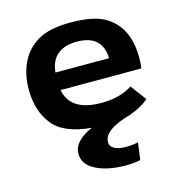

<svg xmlns="http://www.w3.org/2000/svg" viewBox="-116 -653 953 1010"><g transform="rotate(-15 360.5 -148.0)"><path d="M55 -265Q55 -345 85.5 -409.5Q116 -474 179 -511.5Q242 -549 360 -549Q478 -548 538 -516Q660 -450 660 -276Q660 -243 656 -219H216Q238 -98 408 -98Q508 -98 576 -142L640 -56Q594 -18 540 -1V0Q386 42 386 110Q386 134 409 146.5Q432 159 470 159Q508 159 538 152L526 245Q492 253 447 253Q348 253 284 220.5Q220 188 220 130Q220 60 324 15Q175 3 115 -72.5Q55 -148 55 -265ZM214 -315H506Q502 -443 363 -443Q298 -443 259 -411.5Q220 -380 214 -315Z"/></g></svg>

Font: Fix15 Mono
Style: Bold
Weight: 700
Designer: Carrois Corporate & Edenspiekermann AG
Foundry: Carrois Corporate GbR & Edenspiekermann AG
Version: Version 3.206